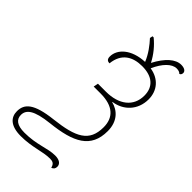

<svg xmlns="http://www.w3.org/2000/svg" viewBox="-300 -729 953 953"><g transform="rotate(45 177.0 -252.0)"><path d="M271 157C283 153 289 145 289 132C289 113 273 100 242 100C189 100 140 128 54 128C1 128 -21 109 -21 78C-21 42 8 16 111 5C259 -11 341 -51 341 -170C341 -239 301 -276 255 -287V-289C321 -298 373 -349 373 -425C373 -486 335 -531 271 -541C296 -598 331 -632 363 -632C377 -632 386 -628 391 -622C399 -624 402 -632 402 -639C402 -651 390 -661 366 -661C327 -661 287 -626 253 -561C233 -600 205 -634 173 -660H165L162 -645C186 -619 213 -584 229 -544C137 -540 86 -491 86 -439C86 -418 98 -414 109 -414C117 -491 169 -519 234 -519C306 -519 345 -484 345 -423C345 -347 287 -302 196 -302H140L135 -277H183C273 -277 313 -236 313 -169C313 -68 250 -37 110 -21C-15 -7 -48 27 -48 79C-48 120 -21 153 53 153C133 153 183 129 235 129C253 129 266 134 271 157Z"/></g></svg>

Font: Noto Serif SemiCondensed Thin
Style: Italic
Weight: 100
Width: 4
Italic angle: -12°
Designer: Monotype Design Team
Foundry: Monotype Imaging Inc.
Version: Version 2.013